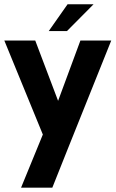

<svg xmlns="http://www.w3.org/2000/svg" viewBox="-24 -615 536 891"><path d="M410.2 -595.2H289.6L202.1 -470.7H286.6ZM349.1 -426.8 245.6 -147 139.6 -426.8H-3.9L174.8 9.3L73.7 255.9H218.8L292 72.3L492.2 -426.8Z"/></svg>

Font: Now ExtraBold
Style: Regular
Weight: 800
Designer: Alfredo Marco Pradil
Foundry: Alfredo Marco Pradil
Version: Version 1.200;hotconv 1.0.109;makeotfexe 2.5.65596